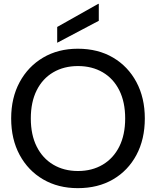

<svg xmlns="http://www.w3.org/2000/svg" viewBox="-20 -965 810 997"><path d="M384 12Q282 12 204 -33.5Q126 -79 82 -160.5Q38 -242 38 -350Q38 -457 82 -538.5Q126 -620 204 -666Q282 -712 384 -712Q489 -712 567 -666Q645 -620 688.5 -538.5Q732 -457 732 -350Q732 -242 688.5 -160.5Q645 -79 567 -33.5Q489 12 384 12ZM385 -77Q458 -77 513.5 -110Q569 -143 599.5 -204Q630 -265 630 -350Q630 -435 599.5 -496Q569 -557 513.5 -589.5Q458 -622 385 -622Q312 -622 256.5 -589.5Q201 -557 170.5 -496Q140 -435 140 -350Q140 -265 170.5 -204Q201 -143 256.5 -110Q312 -77 385 -77ZM277 -743V-825L490 -945H493V-857Z"/></svg>

Font: DM Sans 9pt 36pt Medium
Style: Regular
Weight: 500
Version: Version 4.004;gftools[0.9.30]